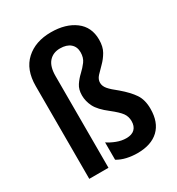

<svg xmlns="http://www.w3.org/2000/svg" viewBox="-184 -880 926 1005"><g transform="rotate(-30 279.5 -377.5)"><path d="M475 -606Q475 -563 458.5 -534.5Q442 -506 420.5 -485Q399 -464 382.5 -446Q366 -428 366 -407Q366 -387 381.5 -368.5Q397 -350 433 -322Q480 -282 503.5 -247Q527 -212 527 -158Q527 -76 481.5 -33Q436 10 353 10Q320 10 289 3Q258 -4 233 -19V-124Q255 -109 284 -98Q313 -87 341 -87Q375 -87 392 -104Q409 -121 409 -151Q409 -179 394 -200Q379 -221 337 -254Q285 -294 268 -328Q251 -362 251 -397Q251 -433 267 -457Q283 -481 304 -500.5Q325 -520 341.5 -542Q358 -564 358 -597Q358 -630 336 -649Q314 -668 274 -668Q232 -668 207 -640Q182 -612 182 -554V0H66V-561Q66 -660 123.5 -712.5Q181 -765 275 -765Q364 -765 419.5 -723.5Q475 -682 475 -606Z"/></g></svg>

Font: Noto Sans Devanagari Condensed SemiBold
Style: Regular
Weight: 600
Width: 3
Designer: Jelle Bosma - Monotype Design Team
Foundry: Monotype Imaging Inc.
Version: Version 2.004; ttfautohint (v1.8.4.7-5d5b)